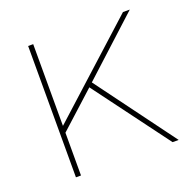

<svg xmlns="http://www.w3.org/2000/svg" viewBox="-99 -616 706 713"><g transform="rotate(-20 254.0 -259.5)"><path d="M466 0 245 -297 104 -169V0H84V-519H104V-196L458 -517H485L260 -311L490 0Z"/></g></svg>

Font: Raleway-v4020 Thin
Style: Regular
Weight: 250
Designer: Matt McInerney, Pablo Impallari, Rodrigo Fuenzalida
Foundry: Matt McInerney, Pablo Impallari, Rodrigo Fuenzalida
Version: Version 4.020;PS 004.020;hotconv 1.0.88;makeotf.lib2.5.64775